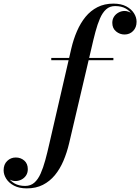

<svg xmlns="http://www.w3.org/2000/svg" viewBox="-224 -780 774 1060"><path d="M-76 260Q-118 260 -146.5 245Q-175 230 -189.5 207Q-204 184 -204 160Q-204 127.5 -184.2 108.5Q-164.5 89.5 -137 89.5Q-109.5 89.5 -90 106.5Q-70.5 123.5 -70.5 154Q-70.5 174 -80.2 188.8Q-90 203.5 -105.8 211.5Q-121.5 219.5 -139 219.5Q-155 219.5 -169.5 211.8Q-184 204 -193.5 190.8Q-203 177.5 -203 160H-191.5Q-191.5 179.5 -179.2 199.5Q-167 219.5 -143.2 233Q-119.5 246.5 -85 246.5Q-55 246.5 -34.5 228.5Q-14 210.5 0.2 178.5Q14.5 146.5 26 104.2Q37.5 62 48.5 13L169.5 -511.5Q181.5 -563 201 -608Q220.5 -653 248.2 -687Q276 -721 314.2 -740.5Q352.5 -760 402 -760Q444.5 -760 472.8 -745Q501 -730 515.5 -707.2Q530 -684.5 530 -660Q530 -628.5 511 -609Q492 -589.5 463.5 -589.5Q437.5 -589.5 416.8 -606.5Q396 -623.5 396 -654Q396 -673.5 405.5 -688Q415 -702.5 430.8 -711Q446.5 -719.5 464.5 -719.5Q475.5 -719.5 487 -715Q498.5 -710.5 508 -702.5Q517.5 -694.5 523.2 -683.8Q529 -673 529 -660H517.5Q517.5 -679.5 505.5 -699.5Q493.5 -719.5 470 -733Q446.5 -746.5 411.5 -746.5Q382 -746.5 362 -728.5Q342 -710.5 328 -678.2Q314 -646 302.8 -603.8Q291.5 -561.5 280.5 -512.5L157.5 11.5Q145.5 62.5 126.2 107.8Q107 153 79 187Q51 221 12.8 240.5Q-25.5 260 -76 260ZM59 -447.5V-460H402V-447.5Z"/></svg>

Font: Bodoni Moda 18pt SemiBold
Style: Italic
Weight: 600
Italic angle: -13°
Designer: Owen Earl
Foundry: indestructible type
Version: Version 2.005